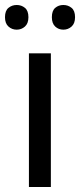

<svg xmlns="http://www.w3.org/2000/svg" viewBox="-31 -750 321 770"><path d="M173 0H85V-536H173ZM-11 -681Q-11 -707 3 -718.5Q17 -730 36 -730Q55 -730 69 -718.5Q83 -707 83 -681Q83 -656 69 -643.5Q55 -631 36 -631Q17 -631 3 -643.5Q-11 -656 -11 -681ZM177 -681Q177 -707 190.5 -718.5Q204 -730 223 -730Q242 -730 256 -718.5Q270 -707 270 -681Q270 -656 256 -643.5Q242 -631 223 -631Q204 -631 190.5 -643.5Q177 -656 177 -681Z"/></svg>

Font: Noto Sans Meroitic
Style: Regular
Weight: 400
Designer: Monotype Design Team
Foundry: Monotype Imaging Inc.
Version: Version 2.002; ttfautohint (v1.8.4.7-5d5b)